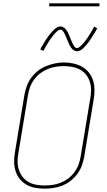

<svg xmlns="http://www.w3.org/2000/svg" viewBox="-20 -1119 640 1147"><path d="M246 8Q217 8 189.5 3Q162 -2 138.5 -15.5Q115 -29 98 -50Q81 -71 73 -97Q65 -123 64.5 -151.5Q64 -180 69 -208L126 -553Q131 -580 140.5 -606Q150 -632 167 -655Q184 -678 207 -696Q230 -714 256.5 -724.5Q283 -735 310 -740.5Q337 -746 363 -746Q391 -746 419 -739.5Q447 -733 470.5 -720Q494 -707 511 -685.5Q528 -664 536 -638.5Q544 -613 544.5 -584Q545 -555 540 -527L483 -182Q478 -155 468.5 -129Q459 -103 442 -80Q425 -57 402 -39Q379 -21 352.5 -10.5Q326 0 299 4Q272 8 246 8ZM246 -11Q271 -11 295.5 -14.5Q320 -18 344 -28Q368 -38 389 -54Q410 -70 425.5 -91.5Q441 -113 449.5 -136.5Q458 -160 462 -185L519 -530Q524 -555 524 -581Q524 -607 516.5 -630.5Q509 -654 494 -673Q479 -692 457.5 -703.5Q436 -715 411 -719.5Q386 -724 361 -724Q336 -724 311.5 -720Q287 -716 263.5 -706Q240 -696 219 -680Q198 -664 183 -643Q168 -622 159.5 -598.5Q151 -575 147 -550L90 -205Q85 -180 85 -154.5Q85 -129 92.5 -105.5Q100 -82 114.5 -63Q129 -44 150 -32Q171 -20 196 -15.5Q221 -11 246 -11ZM440 -813Q433 -813 427 -815.5Q421 -818 416.5 -821.5Q412 -825 408 -830Q404 -835 401 -840Q398 -845 395.5 -850Q393 -855 390.5 -860.5Q388 -866 385.5 -872Q383 -878 380.5 -884Q378 -890 375.5 -896Q373 -902 370.5 -907.5Q368 -913 366 -917.5Q364 -922 360 -928Q356 -934 352 -938Q348 -942 342 -942Q337 -942 332 -939.5Q327 -937 324 -934.5Q321 -932 317 -928.5Q313 -925 308.5 -920Q304 -915 302 -912.5Q300 -910 297.5 -907Q295 -904 292.5 -900.5Q290 -897 287.5 -893.5Q285 -890 282 -886Q279 -882 276.5 -878Q274 -874 271 -869.5Q268 -865 265 -860Q262 -855 258.5 -849.5Q255 -844 252 -838.5Q249 -833 245.5 -827Q242 -821 239 -815L220 -824Q226 -835 232 -845Q238 -855 243.5 -864.5Q249 -874 254.5 -882Q260 -890 265 -897Q270 -904 274.5 -910Q279 -916 283.5 -921.5Q288 -927 295 -934.5Q302 -942 309 -947.5Q316 -953 324.5 -957Q333 -961 342 -961Q348 -961 354 -958.5Q360 -956 364.5 -952.5Q369 -949 373 -944Q377 -939 380 -934.5Q383 -930 385.5 -924.5Q388 -919 390.5 -913.5Q393 -908 395.5 -902.5Q398 -897 400.5 -890.5Q403 -884 405.5 -878Q408 -872 410.5 -866.5Q413 -861 415 -856.5Q417 -852 421 -846Q425 -840 429 -836Q433 -832 440 -832Q444 -832 449 -834.5Q454 -837 457.5 -840Q461 -843 464.5 -846.5Q468 -850 472.5 -854.5Q477 -859 479 -861.5Q481 -864 483.5 -867Q486 -870 488.5 -873.5Q491 -877 493.5 -880.5Q496 -884 499 -888Q502 -892 505 -896.5Q508 -901 510.5 -905.5Q513 -910 516.5 -915Q520 -920 523 -925Q526 -930 529 -935.5Q532 -941 535.5 -947Q539 -953 543 -960L561 -950Q555 -939 549 -929Q543 -919 537.5 -910Q532 -901 526.5 -893Q521 -885 516.5 -877.5Q512 -870 507 -864Q502 -858 497.5 -852.5Q493 -847 486 -839.5Q479 -832 472.5 -826.5Q466 -821 457.5 -817Q449 -813 440 -813ZM274 -1081V-1099H574V-1081Z"/></svg>

Font: Iosevka Curly Thin Extended
Style: Italic
Weight: 100
Width: 7
Italic angle: -9°
Monospace: yes
Designer: Belleve Invis
Foundry: Belleve Invis
Version: Version 11.1.0; ttfautohint (v1.8.3)